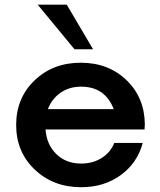

<svg xmlns="http://www.w3.org/2000/svg" viewBox="-20 -772 670 802"><path d="M368.8 -566.2H291.2L137.5 -752.5H258.8ZM585 -252.5 583.8 -231.2H170Q175 -167.5 215.6 -128.1Q256.2 -88.8 318.8 -88.8Q367.5 -88.8 404.4 -111.9Q441.2 -135 457.5 -175H576.2Q553.8 -91.2 484.4 -40.6Q415 10 318.8 10Q202.5 10 125 -63.8Q47.5 -137.5 47.5 -250Q47.5 -362.5 124.4 -436.2Q201.2 -510 317.5 -510Q432.5 -510 508.1 -437.5Q583.8 -365 585 -252.5ZM318.8 -410Q268.8 -410 232.5 -384.4Q196.2 -358.8 180 -316.2H455Q418.8 -410 318.8 -410Z"/></svg>

Font: Now Alt Medium
Style: Regular
Weight: 500
Designer: Alfredo Marco Pradil
Foundry: Alfredo Marco Pradil
Version: Version 1.002;PS 001.002;hotconv 1.0.88;makeotf.lib2.5.64775